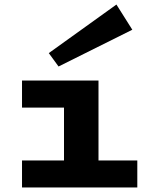

<svg xmlns="http://www.w3.org/2000/svg" viewBox="-20 -826 673 846"><path d="M585 -119V0H77V-119H262V-352H77V-471H414V-119ZM238 -533 563 -695 493 -806 195 -592Z"/></svg>

Font: BioRhyme Expanded ExtraBold
Style: Regular
Weight: 800
Width: 7
Designer: Aoife Mooney
Foundry: Aoife Mooney Type
Version: Version 1.000